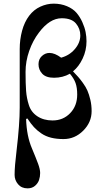

<svg xmlns="http://www.w3.org/2000/svg" viewBox="-20 -750 574 1052"><path d="M120 -356C120 -394.7 126.7 -433 140 -471C153.3 -509 171 -542.3 193 -571C232.3 -623.7 274 -650 318 -650C354 -650 380 -640.5 396 -621.5C412 -602.5 420 -580.7 420 -556C420 -529.3 410 -504.3 390 -481C370 -457.7 345 -442 315 -434C291.7 -451.3 270.3 -460 251 -460C235.7 -460 221.8 -454.3 209.5 -443C197.2 -431.7 191 -416.7 191 -398C191 -378 197.8 -360.7 211.5 -346C225.2 -331.3 246.7 -324 276 -324C308 -324 337 -331.3 363 -346C377.7 -328.7 388 -311.7 394 -295C400 -278.3 403 -257.3 403 -232C403 -190.7 390.2 -156.7 364.5 -130C338.8 -103.3 306.7 -90 268 -90C235.3 -90 207.5 -97.7 184.5 -113C161.5 -128.3 146 -149 138 -175C130 -199.7 125 -225.3 123 -252C121 -278.7 120 -313.3 120 -356ZM60 208C60 227.3 66.3 244.5 79 259.5C91.7 274.5 109 282 131 282C147.7 282 161.3 277.3 172 268C182.7 258.7 190 248 194 236C198 224 200 211.3 200 198C200 184.7 196.3 168 189 148C181.7 128 170.3 99.7 155 63C135.7 18.3 125 -35.3 123 -98L130 -101C142.7 -81.7 154.7 -65.8 166 -53.5C177.3 -41.2 190.8 -29.7 206.5 -19C222.2 -8.3 240 -0.5 260 4.5C280 9.5 302.7 12 328 12C369.3 12 405.3 -3.3 436 -34C466.7 -64.7 482 -100.3 482 -141C482 -163 479.7 -183.8 475 -203.5C470.3 -223.2 465 -239.8 459 -253.5C453 -267.2 444.7 -281.3 434 -296C423.3 -310.7 414.7 -321.7 408 -329C401.3 -336.3 392 -346.3 380 -359C401.3 -376.3 419 -399.8 433 -429.5C447 -459.2 454 -490.7 454 -524C454 -540.7 452.3 -557.5 449 -574.5C445.7 -591.5 439.7 -609.7 431 -629C422.3 -648.3 411.7 -665.3 399 -680C386.3 -694.7 369 -706.7 347 -716C325 -725.3 300.7 -730 274 -730C249.3 -730 225 -724.5 201 -713.5C177 -702.5 156.7 -686 140 -664C122.7 -641.3 109.7 -613.8 101 -581.5C92.3 -549.2 88 -515.7 88 -481V-161C88 -100.3 82.3 -22.3 71 73C63.7 132.3 60 177.3 60 208Z"/></svg>

Font: Km Standard TT
Style: Bold
Weight: 700
Designer: Alexey Kryukov <alexios@thessalonica.org.ru>
Version: Version 2.0.2